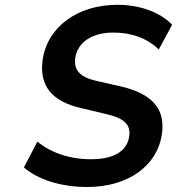

<svg xmlns="http://www.w3.org/2000/svg" viewBox="-20 -749 719 780"><path d="M334 10.7C501 10.7 619.1 -75.2 637.7 -204.6C652.3 -305.2 600.1 -366.2 476.6 -396.5L371.6 -420.4C302.7 -436 279.3 -465.8 285.6 -513.2C294.9 -576.2 352.5 -616.7 440.4 -616.7C516.1 -616.7 578.1 -593.3 625 -547.9L679.2 -648.4C631.8 -698.7 549.3 -729.5 457 -729.5C294.9 -729.5 172.4 -639.6 153.3 -505.9C138.7 -400.9 189.9 -337.4 308.6 -310.1L413.1 -285.2C486.3 -268.1 511.7 -241.7 504.9 -195.3C497.1 -138.7 447.8 -102.1 350.1 -102.1C262.7 -102.1 188 -127.9 131.8 -173.8L77.1 -68.8C133.8 -19.5 227.5 10.7 334 10.7Z"/></svg>

Font: Winston SemiBold
Style: Italic
Weight: 600
Italic angle: -8.13011°
Designer: Vernon Adams, Kim Jin-seong, David Berlow, Cristiano Sobral
Foundry: The Winston Project Authors
Version: Version 3.004